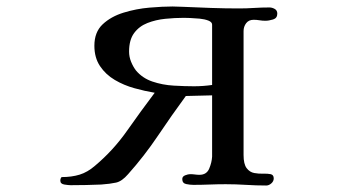

<svg xmlns="http://www.w3.org/2000/svg" viewBox="-20 -567 1040 592"><path d="M634 -491Q634 -499 622.5 -503.5Q611 -508 595.5 -509.5Q580 -511 566 -511.5Q552 -512 547 -512Q519 -512 489.5 -509Q460 -506 434.5 -496Q409 -486 393.5 -465Q378 -444 378 -408Q378 -392 384 -377Q390 -362 399 -350Q419 -326 450 -315.5Q481 -305 515.5 -303Q550 -301 578 -301Q592 -301 606 -302Q620 -303 634 -305ZM835 -525Q835 -511 822 -507Q809 -503 798 -503Q789 -503 780 -504.5Q771 -506 762 -506Q747 -506 739 -495.5Q731 -485 731 -471V-89Q731 -61 740.5 -48.5Q750 -36 764 -33.5Q778 -31 791.5 -31.5Q805 -32 814.5 -30Q824 -28 824 -17Q824 -8 816.5 -1.5Q809 5 801 5Q770 5 738.5 3Q707 1 676 1Q651 1 626 2Q601 3 576 3Q566 3 554 0.5Q542 -2 542 -15Q542 -23 551 -26.5Q560 -30 566 -30Q574 -30 581 -29Q588 -28 595 -28Q617 -28 625 -47Q633 -66 634 -84V-273L553 -271Q509 -211 467 -148.5Q425 -86 375 -30Q356 -8 338 -4Q320 0 292 2Q269 3 245 3.5Q221 4 198 4Q191 4 178.5 2Q166 0 166 -10Q166 -17 170 -21Q201 -21 225.5 -28.5Q250 -36 273 -56Q329 -103 371.5 -163.5Q414 -224 457 -281Q427 -286 394.5 -295Q362 -304 334 -320.5Q306 -337 288.5 -363Q271 -389 271 -426Q271 -468 296.5 -492Q322 -516 361 -528Q400 -540 441 -543.5Q482 -547 512 -547Q520 -547 528 -546.5Q536 -546 544 -546Q588 -544 631 -542.5Q674 -541 717 -541Q740 -541 763.5 -542.5Q787 -544 811 -544Q819 -544 827 -539.5Q835 -535 835 -525Z"/></svg>

Font: Kaisei Opti Medium
Style: Regular
Weight: 500
Designer: Font-Kai, 金井和夫
Foundry: KAZUO KANAI
Version: Version 5.003